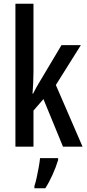

<svg xmlns="http://www.w3.org/2000/svg" viewBox="-20 -780 461 1021"><path d="M158 -397Q158 -367 156.5 -338.5Q155 -310 153 -282H156Q165 -300 174 -316.5Q183 -333 192 -347L307 -540H410L277 -328L419 0H315L211 -253L158 -192V0H62V-760H158ZM289 71Q278 108 259.5 149Q241 190 221 221H163V209Q169 192 175 164.5Q181 137 186 109Q191 81 193 61H289Z"/></svg>

Font: Noto Sans Thai Looped ExtraCondensed Medium
Style: Regular
Weight: 500
Width: 2
Designer: Sasikarn Vongin, Ben Mitchell
Foundry: The Fontpad Ltd
Version: Version 1.001; ttfautohint (v1.8.4.7-5d5b)